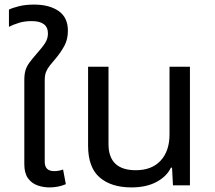

<svg xmlns="http://www.w3.org/2000/svg" viewBox="-20 -808 936 837"><path d="M196 9Q168 9 143 0Q118 -9 102 -31Q86 -53 86 -92V-459Q86 -484 91 -501Q96 -518 107.5 -534Q119 -550 140 -574Q165 -602 177 -621Q189 -640 189 -662Q189 -716 118 -716Q86 -716 61 -708Q36 -700 19 -691V-766Q32 -773 61 -780.5Q90 -788 129 -788Q195 -788 235.5 -760Q276 -732 276 -674Q276 -636 260.5 -608Q245 -580 226 -557Q208 -536 197 -522Q186 -508 180.5 -494Q175 -480 175 -457V-103Q175 -62 216 -62Q227 -62 237 -64Q247 -66 255 -69L267 -5Q248 3 230 6Q212 9 196 9Z M553 9Q465 9 414.5 -34.5Q364 -78 364 -173V-517H453V-180Q453 -66 572 -66Q642 -66 680.5 -108Q719 -150 719 -222V-517H808V0H734L730 -77H725Q707 -39 662.5 -15Q618 9 553 9Z"/></svg>

Font: Noto Sans Thai UI
Style: Regular
Weight: 400
Designer: Monotype Design Team
Foundry: Monotype Imaging Inc.
Version: Version 2.000